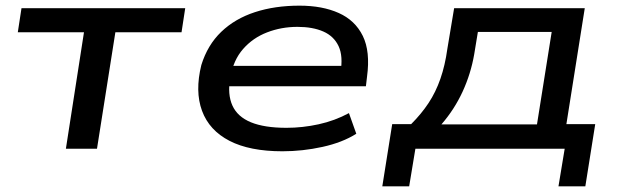

<svg xmlns="http://www.w3.org/2000/svg" viewBox="-20 -526 2199 679"><path d="M213 0 277 -412H43L56 -497H635L622 -412H388L323 0Z M979 9Q863 9 791.5 -28Q720 -65 694.5 -134Q669 -203 692 -296Q714 -367 762.5 -413.5Q811 -460 881.5 -483Q952 -506 1039 -506Q1120 -506 1178 -480Q1236 -454 1263 -399Q1290 -344 1278 -255L1274 -221H765L776 -293H1212L1184 -269Q1194 -327 1177.5 -362.5Q1161 -398 1123.5 -414.5Q1086 -431 1032 -431Q975 -431 924.5 -411.5Q874 -392 839.5 -352.5Q805 -313 795 -253L794 -251Q784 -192 802 -152.5Q820 -113 867.5 -93.5Q915 -74 993 -74Q1050 -74 1107 -86.5Q1164 -99 1214 -126L1240 -53Q1191 -22 1120.5 -6.5Q1050 9 979 9Z M1332 133 1367 -87H1434Q1470 -123 1495.5 -161.5Q1521 -200 1537.5 -247.5Q1554 -295 1562 -353L1586 -497H2048L1983 -87H2085L2050 133H1955L1977 0H1449L1427 133ZM1541 -86H1879L1931 -413H1670L1657 -334Q1645 -265 1616 -202Q1587 -139 1541 -86Z"/></svg>

Font: Nunito Sans 7pt Expanded Medium
Style: Italic
Weight: 500
Width: 7
Italic angle: -9°
Designer: Vernon Adams
Foundry: Vernon Adams
Version: Version 3.101;gftools[0.9.27]